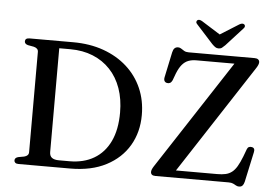

<svg xmlns="http://www.w3.org/2000/svg" viewBox="-58 -967 1534 1066"><g transform="rotate(5 708.5 -433.5)"><path d="M56 -18Q56 -33 75 -38L108 -44Q120 -47 126.5 -53.5Q133 -60 133 -71V-629Q133 -640 126.5 -646.5Q120 -653 108 -656L75 -662Q56 -667 56 -682Q56 -690.5 62 -695.2Q68 -700 80.5 -700H323.5Q417 -700 493.2 -672.8Q569.5 -645.5 624.5 -596Q679.5 -546.5 709 -479Q738.5 -411.5 738.5 -330.5Q738.5 -235 694.8 -160.5Q651 -86 568.5 -43Q486 0 368.5 0H80.5Q68 0 62 -5Q56 -10 56 -18ZM360.5 -40Q440 -40 497.2 -73.8Q554.5 -107.5 585.8 -172.8Q617 -238 617 -333.5Q617 -408 595.8 -468.2Q574.5 -528.5 534.2 -571.2Q494 -614 437.5 -637Q381 -660 310.5 -660H249.5V-81.5Q249.5 -60 262.5 -50Q275.5 -40 302.5 -40ZM1349 -646.5 939 -17.5 881 -40.5H1184Q1210.5 -40.5 1230 -44.8Q1249.5 -49 1265 -60.8Q1280.5 -72.5 1293.5 -94.2Q1306.5 -116 1320 -150.5L1335.5 -192Q1339 -201.5 1346 -205Q1353 -208.5 1362 -206.5Q1372 -205 1375.5 -198Q1379 -191 1376.5 -180L1340 -11Q1336.5 3 1329.8 10.5Q1323 18 1310.5 18Q1301 18 1293.5 13.5Q1286 9 1276.5 4.5Q1267 0 1251 0H843.5Q829.5 0 823.2 -5.5Q817 -11 817 -20.5Q817 -27 820 -34.5Q823 -42 829 -51.5L1241.5 -683.5L1255.5 -659.5H1013.5Q988.5 -659.5 969 -652Q949.5 -644.5 934.2 -626.2Q919 -608 906.5 -576.5L892 -537.5Q887 -526.5 879.2 -522.2Q871.5 -518 862.5 -520Q853 -521.5 848.2 -529Q843.5 -536.5 846 -550L876 -692Q879.5 -708 887 -715.2Q894.5 -722.5 907 -722.5Q916.5 -722.5 924.2 -717Q932 -711.5 941.8 -705.8Q951.5 -700 966.5 -700H1335.5Q1348.5 -700 1355.2 -694.2Q1362 -688.5 1362 -679Q1362 -673 1358.8 -664.8Q1355.5 -656.5 1349 -646.5ZM1150 -801.5 1026.5 -879Q1009.5 -889 999.5 -881.5Q995.5 -878 995 -871.8Q994.5 -865.5 1001.5 -859L1094 -757Q1103.5 -747.5 1111.5 -741.8Q1119.5 -736 1130.5 -736Q1142 -736 1149.5 -741.8Q1157 -747.5 1166.5 -757L1259.5 -859Q1266 -865.5 1265.8 -871.8Q1265.5 -878 1261 -881.5Q1251 -889 1234 -879L1110.5 -801.5Z"/></g></svg>

Font: Fraunces
Style: Regular
Weight: 400
Version: Version 1.000;[b76b70a41]